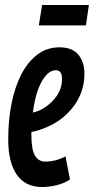

<svg xmlns="http://www.w3.org/2000/svg" viewBox="-20 -741 377 771"><path d="M261 -20Q236 -4 206 3Q176 10 149 10Q82 10 47.5 -39.5Q13 -89 13 -182Q13 -257 26 -323.5Q39 -390 65 -441Q91 -492 129.5 -521.5Q168 -551 219 -551Q270 -551 294.5 -521.5Q319 -492 319 -446Q319 -373 277 -316Q235 -259 169 -231Q138 -217 106 -211Q106 -206 106 -200Q106 -140 120.5 -116Q135 -92 162 -92Q180 -92 200 -96.5Q220 -101 243 -113ZM204 -459Q173 -459 147.5 -413.5Q122 -368 112 -289Q133 -294 151 -304Q187 -325 208 -356Q229 -387 229 -424Q229 -444 222 -451.5Q215 -459 204 -459ZM136 -639 149 -721H337L325 -639Z"/></svg>

Font: Georama ExtraCondensed SemiBold
Style: Italic
Weight: 600
Width: 2
Italic angle: -9°
Designer: Jean-Baptiste Levee
Foundry: Production Type
Version: Version 1.000